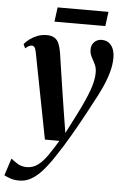

<svg xmlns="http://www.w3.org/2000/svg" viewBox="-101 -721 646 1010"><g transform="rotate(5 222.0 -215.5)"><path d="M67.5 -433.5Q64 -452 58.5 -459.2Q53 -466.5 44.5 -466.5Q35.5 -466.5 27.5 -462Q19.5 -457.5 10 -449L0 -471Q11.5 -485 29 -498Q46.5 -511 69 -519.8Q91.5 -528.5 117.5 -528.5Q143 -528.5 158.5 -518.8Q174 -509 182 -490Q190 -471 194.5 -444.5Q199.5 -411 205.5 -371Q211.5 -331 218 -288Q224.5 -245 231 -203Q237.5 -161 243.5 -123.5L259.5 -24L310 -122.5Q332 -165.5 347.2 -199.5Q362.5 -233.5 372.2 -261Q382 -288.5 386.5 -311.2Q391 -334 391 -353.5Q391 -379.5 381.5 -398.5Q372 -417.5 362.8 -434.8Q353.5 -452 353.5 -473Q353.5 -497.5 369 -513Q384.5 -528.5 407.5 -528.5Q432 -528.5 447.2 -516.2Q462.5 -504 469.8 -484Q477 -464 477 -439.5Q477 -403.5 466 -363.5Q455 -323.5 435.5 -280.8Q416 -238 390.5 -192.5Q375.5 -163.5 359.5 -134.2Q343.5 -105 327 -75.2Q310.5 -45.5 293 -15.5Q275.5 14.5 256.8 44.8Q238 75 217.5 105.5Q189 148.5 161 180.2Q133 212 103.2 229.2Q73.5 246.5 40 246.5Q15 246.5 -4.2 240.5Q-23.5 234.5 -40.5 225.5L-11 135Q0 144 21.5 158.2Q43 172.5 72.5 172.5Q105.5 172.5 131.2 153.2Q157 134 181 99.5Q205 65 232 20H155.5ZM161.5 -678.5H430L420 -602.5H151.5Z"/></g></svg>

Font: Merriweather 120pt SemiBold
Style: Italic
Weight: 600
Italic angle: -7.8°
Version: Version 2.101